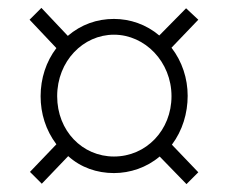

<svg xmlns="http://www.w3.org/2000/svg" viewBox="-20 -597 579 487"><path d="M83 -353C83 -309 96 -267 123 -231L56 -161L86 -131L153 -201C185 -172 226 -158 269 -158C310 -158 352 -172 385 -200L453 -130L483 -160L416 -230C443 -266 456 -310 456 -354C456 -398 442 -441 415 -476L483 -547L452 -576L384 -507C351 -535 310 -549 269 -549C226 -549 186 -535 152 -506L85 -577L55 -547L123 -475C97 -441 83 -398 83 -353ZM125 -353C125 -442 191 -509 269 -509C348 -509 415 -440 415 -353C415 -267 351 -200 269 -200C189 -200 125 -265 125 -353Z"/></svg>

Font: Noto Sans Display SemiCondensed Light
Style: Regular
Weight: 300
Width: 4
Designer: Monotype Design Team
Foundry: Monotype Imaging Inc.
Version: Version 1.900